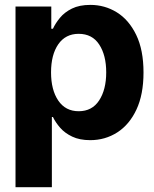

<svg xmlns="http://www.w3.org/2000/svg" viewBox="-20 -573 638 797"><path d="M44.4 204.1V-545.9H192.9V-453.6H199.7Q210 -476.1 228.8 -499Q247.6 -522 278.6 -537.4Q309.6 -552.7 355 -552.7Q415 -552.7 465.1 -521.7Q515.1 -490.7 545.4 -428.2Q575.7 -365.7 575.7 -272Q575.7 -180.7 546.4 -118.2Q517.1 -55.7 466.8 -23.4Q416.5 8.8 354.5 8.8Q310.5 8.8 279.8 -5.9Q249 -20.5 229.7 -42.7Q210.4 -64.9 199.7 -87.4H195.3V204.1ZM306.6 -111.3Q362.3 -111.3 391.6 -156.2Q420.9 -201.2 420.9 -272.5Q420.9 -343.8 391.8 -388.2Q362.8 -432.6 306.6 -432.6Q252 -432.6 221.9 -389.2Q191.9 -345.7 191.9 -272.5Q191.9 -199.7 221.9 -155.5Q252 -111.3 306.6 -111.3Z"/></svg>

Font: Inter Tight
Style: Bold
Weight: 700
Designer: Rasmus Andersson
Foundry: rsms
Version: Version 3.004; ttfautohint (v1.8.4.7-5d5b)